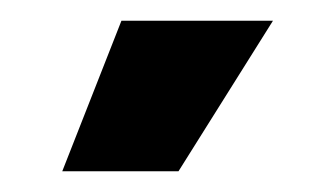

<svg xmlns="http://www.w3.org/2000/svg" viewBox="-20 -903 323 185"><path d="M40 -738 97 -883H243L152 -738Z"/></svg>

Font: Mona Sans
Style: Bold
Weight: 700
Designer: Deni Anggara
Foundry: GitHub
Version: Version 2.000;Glyphs 3.2.3 (3260)